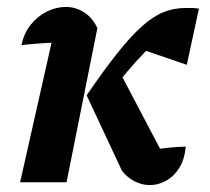

<svg xmlns="http://www.w3.org/2000/svg" viewBox="-20 -526 607 554"><path d="M38 0 143 -466 161 -404Q126 -403 98.5 -401Q71 -399 42 -396Q49 -430 68.5 -454.5Q88 -479 115 -492.5Q142 -506 170 -506Q198 -506 222.5 -490.5Q247 -475 261 -445L172 0ZM332 -33 230 -251 324 -321 467 -49 410 -95Q424 -95 437.5 -96.5Q451 -98 469 -100Q487 -102 516 -103Q513 -68 498.5 -43.5Q484 -19 461 -5.5Q438 8 412 8Q391 8 370 -2Q349 -12 332 -33ZM286 -243 230 -251Q280 -324 318.5 -372.5Q357 -421 389.5 -450Q422 -479 452 -491Q482 -503 516 -503Q524 -503 533.5 -503Q543 -503 554 -501L519 -339L370 -390L447 -420Q421 -399 396.5 -374Q372 -349 345.5 -317.5Q319 -286 286 -243Z"/></svg>

Font: Piazzolla Thin ExtraBold
Style: Italic
Weight: 800
Italic angle: -11.3°
Version: Version 2.005